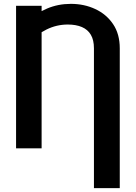

<svg xmlns="http://www.w3.org/2000/svg" viewBox="-20 -757 692 980"><path d="M591.3 203.1H459.5V-510.3Q459.5 -552.7 443.8 -579.3Q428.2 -606 398.2 -618.9Q368.2 -631.8 325.7 -631.8Q269 -631.8 217.5 -606.4Q166 -581.1 122.6 -534.7V-649.4Q164.1 -689.5 220.2 -713.4Q276.4 -737.3 341.8 -737.3Q409.2 -737.3 466.1 -710.9Q522.9 -684.6 557.1 -634Q591.3 -583.5 591.3 -510.3ZM192.4 -727.5V0H62V-727.5Z"/></svg>

Font: Inter 17pt SemiBold
Style: Regular
Weight: 600
Version: Version 4.001;git-66647c0bb